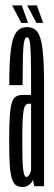

<svg xmlns="http://www.w3.org/2000/svg" viewBox="-20 -710 206 732"><path d="M67 3Q74.5 3 80.5 0.5Q86.5 -2 91.5 -6Q96.5 -10 100.2 -14.5Q104 -19 105.5 -24.5L110.5 0H148V-386.5Q148 -475 142.2 -522.2Q136.5 -569.5 122.8 -588Q109 -606.5 83 -606.5Q64.5 -606.5 51.2 -596.5Q38 -586.5 30.2 -562.5Q22.5 -538.5 18.8 -495.2Q15 -452 15.5 -385.5H66Q66.5 -457 67.5 -496.5Q68.5 -536 72.2 -552Q76 -568 83 -568Q90.5 -568 93.5 -551.8Q96.5 -535.5 97.5 -496Q98.5 -456.5 98.5 -386V-348H65.5Q49.5 -348 39.2 -340.8Q29 -333.5 24 -314.8Q19 -296 17 -262Q15 -228 15 -173Q15 -116 17.2 -81.2Q19.5 -46.5 25.5 -28.2Q31.5 -10 41.5 -3.5Q51.5 3 67 3ZM81 -35.5Q76.5 -35.5 73.8 -41Q71 -46.5 68.8 -61Q66.5 -75.5 65.8 -103Q65 -130.5 65 -175Q65 -219.5 66.2 -247.5Q67.5 -275.5 70.2 -289.8Q73 -304 77.5 -309.2Q82 -314.5 89 -314.5H98.5V-62Q98 -57.5 95.5 -51.2Q93 -45 89.2 -40.2Q85.5 -35.5 81 -35.5ZM119 -622.5H144.5L120.5 -689.5H83.5ZM61.5 -622.5H87L63 -689.5H26Z"/></svg>

Font: Anybody UltraCondensed Light
Style: Regular
Weight: 300
Width: 1
Version: Version 1.113;gftools[0.9.25]